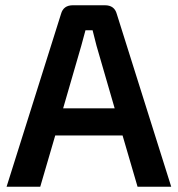

<svg xmlns="http://www.w3.org/2000/svg" viewBox="-20 -710 676 730"><path d="M446 -195H190L133 0H5L212 -657Q221 -690 257 -690H379Q415 -690 424 -657L631 0H503ZM416 -298 347 -536Q333 -590 332 -595H305L289 -536L220 -298Z"/></svg>

Font: Exo 2.0 Semi Bold
Style: Regular
Weight: 600
Designer: Natanael Gama
Version: Version 1.001;PS 001.001;hotconv 1.0.70;makeotf.lib2.5.58329